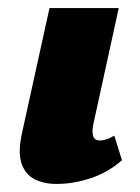

<svg xmlns="http://www.w3.org/2000/svg" viewBox="-20 -447 347 477"><path d="M120 10Q90 10 66.5 -1.5Q43 -13 33.5 -41Q24 -69 35 -118L103 -427H275L212 -139Q208 -120 211.5 -109Q215 -98 228 -98Q235 -98 243.5 -100.5Q252 -103 264 -110L283 -49Q249 -19 206 -4.5Q163 10 120 10Z"/></svg>

Font: Ysabeau Infant Black
Style: Italic
Weight: 900
Italic angle: -12°
Designer: Christian Thalmann (Catharsis Fonts)
Version: Version 2.001;gftools[0.9.30]; featfreeze: ss01,ss02,lnum